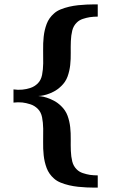

<svg xmlns="http://www.w3.org/2000/svg" viewBox="-20 -726 535 868"><path d="M421.9 122.1H402.3Q389.2 122.1 371.3 121.3Q353.5 120.6 333 118.4Q312.5 116.2 292.5 111.6Q272.5 106.9 254.4 99.6Q236.3 92.3 224.1 81.1Q201.2 61 190.9 33.7Q180.7 6.3 177.5 -23.7Q174.3 -53.7 175 -84.7Q175.8 -115.7 175.3 -144Q174.8 -172.4 170.2 -195.8Q165.5 -219.2 150.9 -233.9Q136.2 -248.5 117.2 -254.6Q98.1 -260.7 81.1 -262.7Q61.5 -264.6 41 -262.2V-321.8Q61.5 -318.8 81.1 -320.8Q98.1 -322.3 117.2 -328.4Q136.2 -334.5 150.9 -349.1Q165.5 -363.8 170.2 -387.5Q174.8 -411.1 175.3 -439.5Q175.8 -467.8 175 -499Q174.3 -530.3 177.5 -560.3Q180.7 -590.3 190.9 -617.7Q201.2 -645 224.1 -665Q236.3 -676.3 254.4 -683.6Q272.5 -690.9 292.5 -695.6Q312.5 -700.2 333 -702.4Q353.5 -704.6 371.3 -705.3Q389.2 -706.1 402.3 -706.1H421.9V-650.9Q403.8 -650.9 386.2 -648.4Q371.1 -646 354.7 -640.6Q338.4 -635.3 327.1 -624Q312 -609.4 306.6 -587.6Q301.3 -565.9 300.3 -540.3Q299.3 -514.6 299.8 -486.8Q300.3 -459 297.4 -431.9Q294.4 -404.8 285.4 -379.9Q276.4 -355 255.9 -335.9Q240.2 -320.8 223.1 -312Q206.1 -303.2 191.4 -298.8Q176.8 -294.4 165.5 -293Q157.2 -292 152.8 -292Q157.2 -291.5 165.5 -290.5Q176.8 -289.1 191.4 -284.4Q206.1 -279.8 223.1 -271Q240.2 -262.2 255.9 -247.1Q276.4 -227.5 285.4 -202.9Q294.4 -178.2 297.4 -151.1Q300.3 -124 299.8 -96.4Q299.3 -68.8 300.3 -43.5Q301.3 -18.1 306.6 3.7Q312 25.4 327.1 40Q338.4 51.3 354.7 56.6Q371.1 62 386.2 64.5Q403.8 66.9 421.9 66.9Z"/></svg>

Font: Charis SIL Cyr
Style: Bold
Weight: 700
Foundry: SIL International
Version: Version 5.000